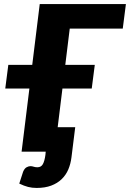

<svg xmlns="http://www.w3.org/2000/svg" viewBox="-20 -748 641 947"><path d="M324 -607 302 -428H447.5L432.5 -311.5H288L264.5 -120.5H351L332.5 28Q328.5 60.5 316.8 88Q305 115.5 284 135.8Q263 156 232.5 167.5Q202 179 160.5 179Q138 179 118.5 174Q99 169 75 157.5L94 99Q101 82.5 111.2 77Q121.5 71.5 130 71.5Q138 71.5 145.8 74.2Q153.5 77 164.5 77Q183 77 191.5 61.5Q200 46 204 16L205.5 0H86.5L125 -311.5H6L21 -428H139L176 -728H601L585.5 -607Z"/></svg>

Font: Lato ExtraBold
Style: Italic
Weight: 800
Italic angle: -7°
Designer: Lukasz Dziedzic with Adam Twardoch and Botio Nikoltchev
Foundry: tyPoland Lukasz Dziedzic
Version: Version 2.015; 2015-08-06; http://www.latofonts.com/